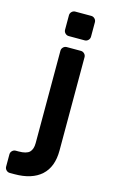

<svg xmlns="http://www.w3.org/2000/svg" viewBox="-174 -760 587 1000"><g transform="rotate(15 120.0 -260.0)"><path d="M0 0ZM214 -683V-605Q214 -594 206 -586Q198 -578 187 -578H101Q90 -578 82 -586Q74 -594 74 -605V-683Q74 -694 82 -702Q90 -710 101 -710H187Q198 -710 206 -702Q214 -694 214 -683ZM106 -520H182Q193 -520 201 -512Q209 -504 209 -493V10Q209 99 158.5 144.5Q108 190 14 190H-11Q-22 190 -30 182Q-38 174 -38 163V97Q-38 86 -30 78Q-22 70 -11 70H4Q47 70 63 54Q79 38 79 5V-493Q79 -504 87 -512Q95 -520 106 -520Z"/></g></svg>

Font: Hezaedrus Medium
Style: Regular
Weight: 500
Designer: Hubert & Fischer
Foundry: Hubert & Fischer
Version: Version 1.10;September 3, 2019;FontCreator 11.5.0.2425 64-bi